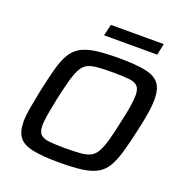

<svg xmlns="http://www.w3.org/2000/svg" viewBox="-151 -999 1088 1140"><g transform="rotate(20 393.0 -428.5)"><path d="M348 8Q240 8 178 -5Q116 -18 90.5 -52Q65 -86 65 -150Q65 -186 73.5 -234.5Q82 -283 95 -347Q114 -436 130.5 -498Q147 -560 170 -599Q193 -638 229.5 -659Q266 -680 324 -688Q382 -696 468 -696Q577 -696 638.5 -683Q700 -670 725.5 -635.5Q751 -601 751 -537Q751 -500 743.5 -452.5Q736 -405 722 -341Q702 -251 684.5 -189.5Q667 -128 644.5 -89Q622 -50 585.5 -29Q549 -8 492 0Q435 8 348 8ZM352 -84Q409 -84 446.5 -87Q484 -90 508.5 -102Q533 -114 549 -142Q565 -170 579 -218.5Q593 -267 609 -344Q623 -405 630 -448.5Q637 -492 637 -522Q637 -562 620 -579Q603 -596 565.5 -600Q528 -604 464 -604Q407 -604 369 -601Q331 -598 306.5 -586Q282 -574 266 -546Q250 -518 236.5 -469.5Q223 -421 206 -344Q198 -303 191.5 -270Q185 -237 181.5 -211Q178 -185 178 -165Q178 -126 195 -109Q212 -92 250.5 -88Q289 -84 352 -84ZM339 -793 356 -865H690L675 -793Z"/></g></svg>

Font: Saira SemiExpanded Medium
Style: Italic
Weight: 500
Width: 6
Italic angle: -12°
Designer: Hector Gatti with collaboration of the Omnibus-Type team
Foundry: Omnibus-Type
Version: Version 1.101